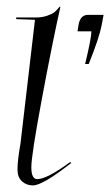

<svg xmlns="http://www.w3.org/2000/svg" viewBox="-20 -558 334 582"><path d="M257 -463H215L218 -482Q223 -513 247 -513H294L288 -481Q281 -444 249 -364H238Q257 -442 257 -463ZM42 -122 86 -498 29 -500V-505H88Q108 -505 123.5 -510.5Q139 -516 145.5 -521.5Q152 -527 161 -538L163 -537Q138 -425 106.5 -256Q75 -87 75 -51Q75 -15 93 -15Q122 -15 193 -67L196 -64Q109 4 80 4Q60 4 46.5 -8.5Q33 -21 33 -44Q33 -72 42 -122Z"/></svg>

Font: Kleymissky
Style: Regular
Weight: 500
Italic angle: -8°
Designer: gluk
Foundry: gluk
Version: Version 0.283